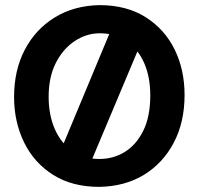

<svg xmlns="http://www.w3.org/2000/svg" viewBox="-20 -716 777 750"><path d="M368 14Q262 14 187.5 -33Q113 -80 74 -160Q35 -240 35 -337Q35 -442 77 -522Q119 -602 194 -648Q269 -694 368 -696Q475 -696 549.5 -648.5Q624 -601 662.5 -522Q701 -443 701 -345Q701 -239 659 -159Q617 -79 543 -33.5Q469 12 368 14ZM368 -95Q423 -95 467.5 -122.5Q512 -150 539.5 -205Q567 -260 567 -344Q567 -415 543.5 -469Q520 -523 475.5 -554.5Q431 -586 370 -586Q317 -586 271 -555Q225 -524 197.5 -469Q170 -414 170 -338Q170 -267 194 -212Q218 -157 262.5 -126Q307 -95 368 -95ZM322 -52 215 -123 423 -622 531 -549Z"/></svg>

Font: Catamaran Thin
Style: Bold
Weight: 700
Version: Version 2.000